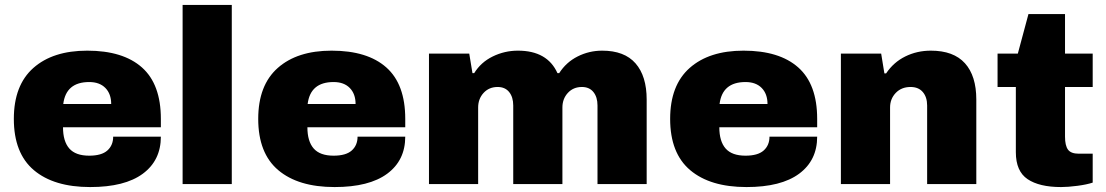

<svg xmlns="http://www.w3.org/2000/svg" viewBox="-20 -745 4474 777"><path d="M36 -264Q36 -400 115 -470Q194 -540 333 -540Q478 -540 554.5 -472Q631 -404 631 -264V-230H235Q235 -173 260.5 -144Q286 -115 341 -115Q391 -115 414.5 -136Q438 -157 438 -192H631Q631 -96 558 -42Q485 12 345 12Q198 12 117 -56.5Q36 -125 36 -264ZM430 -324Q430 -365 406.5 -389Q383 -413 341 -413Q247 -413 236 -324Z M719 -725H918V0H719Z M1025 -264Q1025 -400 1104 -470Q1183 -540 1322 -540Q1467 -540 1543.5 -472Q1620 -404 1620 -264V-230H1224Q1224 -173 1249.5 -144Q1275 -115 1330 -115Q1380 -115 1403.5 -136Q1427 -157 1427 -192H1620Q1620 -96 1547 -42Q1474 12 1334 12Q1187 12 1106 -56.5Q1025 -125 1025 -264ZM1419 -324Q1419 -365 1395.5 -389Q1372 -413 1330 -413Q1236 -413 1225 -324Z M1716 -528H1879L1892 -449H1899Q1926 -493 1974 -516.5Q2022 -540 2076 -540Q2195 -540 2236 -449H2243Q2271 -493 2317.5 -516.5Q2364 -540 2417 -540Q2507 -540 2552 -488.5Q2597 -437 2597 -342V0H2398V-318Q2398 -352 2381.5 -372.5Q2365 -393 2335 -393Q2300 -393 2278 -369Q2256 -345 2256 -310V0H2057V-318Q2057 -352 2040.5 -372.5Q2024 -393 1994 -393Q1959 -393 1937 -369Q1915 -345 1915 -310V0H1716Z M2692 -264Q2692 -400 2771 -470Q2850 -540 2989 -540Q3134 -540 3210.5 -472Q3287 -404 3287 -264V-230H2891Q2891 -173 2916.5 -144Q2942 -115 2997 -115Q3047 -115 3070.5 -136Q3094 -157 3094 -192H3287Q3287 -96 3214 -42Q3141 12 3001 12Q2854 12 2773 -56.5Q2692 -125 2692 -264ZM3086 -324Q3086 -365 3062.5 -389Q3039 -413 2997 -413Q2903 -413 2892 -324Z M3383 -528H3546L3559 -448H3566Q3596 -493 3643.5 -516.5Q3691 -540 3747 -540Q3839 -540 3885 -489Q3931 -438 3931 -342V0H3732V-318Q3732 -352 3714.5 -372.5Q3697 -393 3665 -393Q3628 -393 3605 -369Q3582 -345 3582 -310V0H3383Z M4091 -129V-393H4017V-528H4099L4142 -688H4290V-528H4402V-393H4290V-192Q4290 -156 4302 -139.5Q4314 -123 4346 -123H4402V-6Q4378 2 4340 7Q4302 12 4274 12Q4186 12 4138.5 -20Q4091 -52 4091 -129Z"/></svg>

Font: Archivo Black
Style: Regular
Weight: 400
Designer: Hector Gatti
Foundry: Omnibus-Type
Version: Version 1.101; ttfautohint (v1.8)